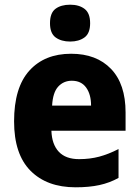

<svg xmlns="http://www.w3.org/2000/svg" viewBox="-20 -788 593 818"><path d="M283 -559Q391 -559 453 -494.5Q515 -430 515 -309V-231H199Q201 -173 230.5 -141.5Q260 -110 317 -110Q363 -110 402.5 -120.5Q442 -131 485 -153V-30Q447 -9 403.5 0.5Q360 10 302 10Q180 10 110 -60.5Q40 -131 40 -271Q40 -415 105 -487Q170 -559 283 -559ZM286 -444Q251 -444 228 -419Q205 -394 202 -338H368Q368 -386 347 -415Q326 -444 286 -444ZM279 -768Q317 -768 340.5 -750Q364 -732 364 -689Q364 -646 340 -628.5Q316 -611 279 -611Q241 -611 217 -628.5Q193 -646 193 -689Q193 -733 216.5 -750.5Q240 -768 279 -768Z"/></svg>

Font: Noto Sans Kannada SemiCondensed ExtraBold
Style: Regular
Weight: 800
Width: 4
Designer: Jelle Bosma - Monotype Design Team
Foundry: Monotype Imaging Inc.
Version: Version 2.005; ttfautohint (v1.8.4.7-5d5b)